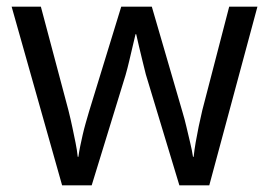

<svg xmlns="http://www.w3.org/2000/svg" viewBox="-20 -557 809 578"><path d="M419 -333Q414 -354 408.5 -375.5Q403 -397 398.5 -417Q394 -437 390 -454H388Q384 -437 379 -416Q374 -395 369 -373.5Q364 -352 358 -331L256 1H167L15 -537H103L186 -225Q193 -197 198 -173Q203 -149 207.5 -127Q212 -105 214 -85H216Q218 -100 221.5 -117Q225 -134 229 -151.5Q233 -169 238 -186.5Q243 -204 248 -221L345 -537H437L529 -221Q536 -198 541.5 -174Q547 -150 552.5 -127.5Q558 -105 561 -85H563Q565 -105 569 -128Q573 -151 578 -175.5Q583 -200 589 -225L670 -537H755L610 1H520Z"/></svg>

Font: Noto Sans Hebrew Thin
Style: Regular
Weight: 400
Version: Version 3.001